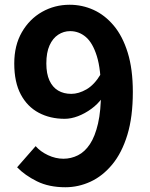

<svg xmlns="http://www.w3.org/2000/svg" viewBox="-20 -774 630 808"><path d="M255 14Q186 14 135.5 -11Q85 -36 52 -70L130 -159Q150 -136 182 -121Q214 -106 247 -106Q279 -106 308 -120.5Q337 -135 358.5 -167.5Q380 -200 392.5 -254Q405 -308 405 -387Q405 -482 387.5 -538Q370 -594 341 -618.5Q312 -643 275 -643Q248 -643 225 -628Q202 -613 188.5 -583Q175 -553 175 -507Q175 -464 188 -435.5Q201 -407 224.5 -393Q248 -379 280 -379Q311 -379 344 -398Q377 -417 404 -462L411 -363Q392 -336 364.5 -316Q337 -296 308 -285Q279 -274 252 -274Q191 -274 143 -299.5Q95 -325 67.5 -376.5Q40 -428 40 -507Q40 -583 72 -638.5Q104 -694 157 -724Q210 -754 273 -754Q326 -754 373.5 -732.5Q421 -711 458.5 -666.5Q496 -622 517.5 -552.5Q539 -483 539 -387Q539 -282 516 -206.5Q493 -131 452.5 -82Q412 -33 361 -9.5Q310 14 255 14Z"/></svg>

Font: Noto Sans SC Thin
Style: Bold
Weight: 700
Version: Version 2.004-H2;hotconv 1.0.118;makeotfexe 2.5.65603